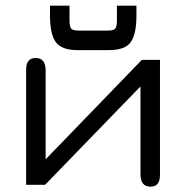

<svg xmlns="http://www.w3.org/2000/svg" viewBox="-20 -666 671 692"><path d="M556.6 -450.2H491.2L144.5 -91.8V-412.1C144.5 -442.1 132.5 -457 108.4 -457C85.6 -457 74.2 -443 74.2 -415V0H142.6L486.3 -354.5V-38.1C486.3 -8.1 498.4 6.8 522.5 6.8C545.2 6.8 556.6 -7.2 556.6 -35.2ZM258.8 -485.4H373C411.5 -485.4 437.5 -495 451.2 -514.2C464.8 -533.4 471.7 -565.1 471.7 -609.4V-645.5H401.4V-593.8C401.4 -577.5 399.3 -567.1 395 -562.5C390.8 -557.9 381.2 -555.7 366.2 -555.7H266.6C251 -555.7 241 -557.9 236.8 -562.5C232.6 -567.1 230.5 -577.5 230.5 -593.8V-645.5H160.2V-609.4C160.2 -565.1 167.2 -533.4 181.2 -514.2C195.1 -495 221 -485.4 258.8 -485.4Z"/></svg>

Font: Jura
Style: DemiBold
Weight: 600
Version: Version 2.5.1